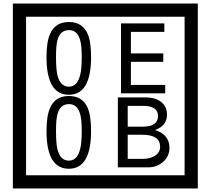

<svg xmlns="http://www.w3.org/2000/svg" viewBox="-20 -980 1195 1090"><path d="M1103 90H53V-960H1103ZM1028 15V-885H128V15ZM497 -656Q497 -442 371 -442Q244 -442 244 -656Q244 -744 265 -789Q294 -855 371 -855Q448 -855 477 -789Q497 -745 497 -656ZM444 -656Q444 -723 435 -752Q420 -809 371 -809Q322 -809 306 -752Q298 -723 298 -656Q298 -587 306 -553Q322 -488 371 -488Q419 -488 435 -554Q444 -587 444 -656ZM918 -450H667V-847H913V-799H723V-677H907V-629H723V-498H918ZM497 -236Q497 -22 371 -22Q244 -22 244 -236Q244 -324 265 -369Q294 -435 371 -435Q448 -435 477 -369Q497 -325 497 -236ZM444 -236Q444 -303 435 -332Q420 -389 371 -389Q322 -389 306 -332Q298 -303 298 -236Q298 -167 306 -133Q322 -68 371 -68Q419 -68 435 -134Q444 -167 444 -236ZM942 -141Q942 -93 906.5 -61.5Q871 -30 823 -30H649V-427H808Q859 -427 891 -404Q928 -378 928 -329Q928 -266 860 -242Q942 -216 942 -141ZM877 -321Q877 -379 792 -379H705V-261H791Q877 -261 877 -321ZM889 -147Q889 -215 788 -215H705V-78H791Q828 -78 855 -93Q889 -112 889 -147Z"/></svg>

Font: Unicode BMP Fallback SIL
Style: Regular
Weight: 400
Foundry: NRSI, SIL International
Version: Version 5.1 Based on Unicode 5.1